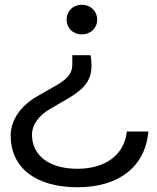

<svg xmlns="http://www.w3.org/2000/svg" viewBox="-20 -622 663 810"><path d="M366 -345C366 -360 365 -374 362 -389H285V-349C285 -309 260 -287 218 -262L139 -217C66 -176 25 -114 25 -50C25 86 131 168 307 168C483 168 593 80 606 -67H515C505 30 426 90 307 90C188 90 115 35 115 -54C115 -98 147 -137 192 -163L268 -207C334 -246 366 -282 366 -345ZM325 -602C288 -602 261 -575 261 -539C261 -503 288 -477 325 -477C362 -477 390 -503 390 -539C390 -575 362 -602 325 -602Z"/></svg>

Font: Bounded Light
Style: Regular
Weight: 300
Designer: Vlad Churkin
Version: Version 3.0